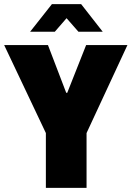

<svg xmlns="http://www.w3.org/2000/svg" viewBox="-27 -905 634 925"><path d="M194 0V-264L-7 -688H204L292 -458H297L388 -688H587L390 -264V0ZM118 -752 223 -885H364L468 -752H351L272 -842H315L237 -752Z"/></svg>

Font: Archivo Condensed Black
Style: Regular
Weight: 900
Width: 3
Designer: Hector Gatti
Foundry: Omnibus-Type
Version: Version 2.001